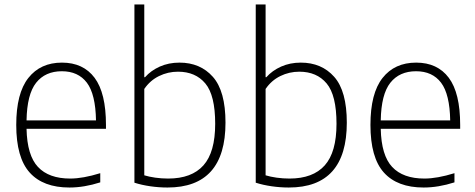

<svg xmlns="http://www.w3.org/2000/svg" viewBox="-20 -828 2118 857"><path d="M453 -253H98.5Q101 -134.5 149.5 -82.8Q198 -31 293.5 -31Q350 -31 427.5 -55V-14Q355.5 9 290 9Q172.5 9 112.5 -57.8Q52.5 -124.5 52.5 -270.5Q52.5 -411.5 106.5 -480Q160.5 -548.5 256.5 -548.5Q351.5 -548.5 402.2 -480.8Q453 -413 453 -270ZM98.5 -290.5H408.5Q406.5 -407.5 367.8 -458.8Q329 -510 256 -510Q182 -510 141.2 -458.5Q100.5 -407 98.5 -290.5Z M580 -12.5V-808H624V-483.5H627.5Q653.5 -513 693.2 -530.8Q733 -548.5 781 -548.5Q874 -548.5 930.2 -485Q986.5 -421.5 986.5 -280.5Q986.5 9 727.5 9Q689.5 9 651.2 3.5Q613 -2 580 -12.5ZM940.5 -275.5Q940.5 -403 896.5 -455.5Q852.5 -508 774.5 -508Q729.5 -508 689.8 -488.5Q650 -469 624 -431V-45.5Q645 -39 673 -35Q701 -31 730.5 -31Q835.5 -31 888 -89.8Q940.5 -148.5 940.5 -275.5Z M1121.5 -12.5V-808H1165.5V-483.5H1169Q1195 -513 1234.8 -530.8Q1274.5 -548.5 1322.5 -548.5Q1415.5 -548.5 1471.8 -485Q1528 -421.5 1528 -280.5Q1528 9 1269 9Q1231 9 1192.8 3.5Q1154.5 -2 1121.5 -12.5ZM1482 -275.5Q1482 -403 1438 -455.5Q1394 -508 1316 -508Q1271 -508 1231.2 -488.5Q1191.5 -469 1165.5 -431V-45.5Q1186.5 -39 1214.5 -35Q1242.5 -31 1272 -31Q1377 -31 1429.5 -89.8Q1482 -148.5 1482 -275.5Z M2034 -253H1679.5Q1682 -134.5 1730.5 -82.8Q1779 -31 1874.5 -31Q1931 -31 2008.5 -55V-14Q1936.5 9 1871 9Q1753.5 9 1693.5 -57.8Q1633.5 -124.5 1633.5 -270.5Q1633.5 -411.5 1687.5 -480Q1741.5 -548.5 1837.5 -548.5Q1932.5 -548.5 1983.2 -480.8Q2034 -413 2034 -270ZM1679.5 -290.5H1989.5Q1987.5 -407.5 1948.8 -458.8Q1910 -510 1837 -510Q1763 -510 1722.2 -458.5Q1681.5 -407 1679.5 -290.5Z"/></svg>

Font: Encode Sans ExtraLight
Style: Regular
Weight: 275
Designer: Multiple Designers
Foundry: Impallari Type
Version: Version 2.000